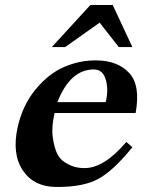

<svg xmlns="http://www.w3.org/2000/svg" viewBox="-20 -729 591 763"><path d="M519 -280H197Q184 -224 189.5 -185Q195 -146 205.5 -122Q216 -98 237 -84.5Q258 -71 276.5 -66Q295 -61 316 -61Q394 -61 482 -165L506 -144Q432 -52 371.5 -18.5Q311 15 202 14Q114 13 70.5 -52Q27 -117 50 -223Q70 -312 122 -374.5Q174 -437 236 -463.5Q298 -490 364 -489Q448 -488 493.5 -439Q539 -390 519 -280ZM400 -323Q412 -371 400.5 -412Q389 -453 353 -453Q259 -453 208 -323ZM506 -542H452L376 -639L239 -542H186L339 -709H428Z"/></svg>

Font: GFS Artemisia
Style: Bold Italic
Weight: 700
Italic angle: -12°
Designer: Designed by Takis Katsoulidis and George D. Matthiopoulos.
Foundry: Designed by Takis Katsoulidis and George D. Matthiopoulos.
Version: Version 1.0